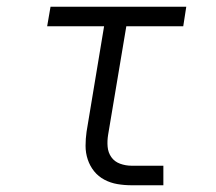

<svg xmlns="http://www.w3.org/2000/svg" viewBox="-20 -550 640 570"><path d="M371 0Q349 0 328.5 -3.5Q308 -7 290 -16.5Q272 -26 259.5 -41.5Q247 -57 240.5 -76.5Q234 -96 234 -117Q234 -138 237 -159L289 -472H120L130 -530H533L524 -472H355L301 -150Q298 -132 299.5 -114.5Q301 -97 310.5 -83.5Q320 -70 336.5 -64Q353 -58 371 -58H465V0Z"/></svg>

Font: Iosevka Slab Light Extended
Style: Italic
Weight: 300
Width: 7
Italic angle: -9°
Monospace: yes
Designer: Belleve Invis
Foundry: Belleve Invis
Version: Version 11.1.0; ttfautohint (v1.8.3)